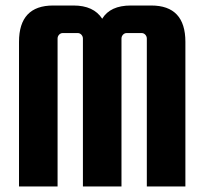

<svg xmlns="http://www.w3.org/2000/svg" viewBox="-20 -677 739 697"><path d="M189 0H49V-525Q49 -657 173 -657H247Q320 -657 351 -609Q380 -657 455 -657H529Q653 -657 653 -525V0H513V-537Q513 -545 507.5 -551Q502 -557 494 -557H440Q432 -557 426.5 -551Q421 -545 421 -537V0H281V-537Q281 -545 275.5 -551Q270 -557 262 -557H208Q200 -557 194.5 -551Q189 -545 189 -537Z"/></svg>

Font: Squada One
Style: Regular
Weight: 400
Version: Version 1.001